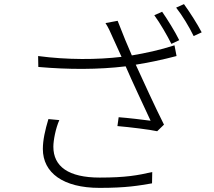

<svg xmlns="http://www.w3.org/2000/svg" viewBox="-20 -875 1040 932"><path d="M215 -297C199 -244 188 -195 188 -152C188 -36 287 37 463 37C595 37 653 26 718 15L719 -40C649 -24 591 -13 464 -13C312 -13 239 -67 239 -163C239 -193 250 -252 268 -292ZM827 -655C756 -632 686 -617 620 -606C597 -659 580 -699 551 -774L492 -763C506 -741 514 -724 530 -687C545 -654 557 -628 570 -599C452 -585 308 -584 165 -603L166 -550C313 -537 458 -537 590 -553C620 -483 679 -358 711 -289C675 -294 597 -303 556 -306L550 -263C609 -258 707 -246 743 -238L776 -270C732 -357 673 -487 639 -561C701 -571 769 -585 837 -603ZM729 -801C757 -763 792 -702 812 -662L850 -680C829 -723 792 -782 767 -818ZM835 -838C865 -800 898 -745 920 -700L959 -718C939 -757 900 -818 873 -855Z"/></svg>

Font: Noto Sans CJK JP Light
Style: Regular
Weight: 300
Designer: Ryoko NISHIZUKA (kana & ideographs); Paul D. Hunt (Latin, Greek & Cyrillic); Wenlong ZHANG (bopomofo); Sandoll Communica
Foundry: Adobe Systems Incorporated
Version: Version 1.004;PS 1.004;hotconv 1.0.82;makeotf.lib2.5.63406